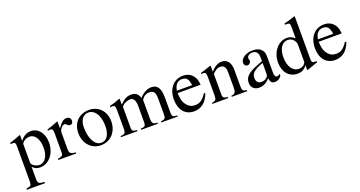

<svg xmlns="http://www.w3.org/2000/svg" viewBox="-46 -1440 4529 2415"><g transform="rotate(-20 2218.5 -233.0)"><path d="M159 -458 153 -460C100 -439 64 -426 9 -409V-393C18 -394 25 -394 34 -394C68 -394 75 -384 75 -337V131C75 183 64 194 5 200V217H247V199C172 198 159 187 159 124V-33C195 0 218 10 260 10C379 10 470 -102 470 -247C470 -371 400 -460 303 -460C247 -460 203 -436 159 -381ZM159 -334C159 -364 215 -400 261 -400C335 -400 384 -324 384 -207C384 -97 335 -22 263 -22C216 -22 159 -58 159 -88Z M660 -458 655 -460C602 -439 566 -425 507 -406V-390C521 -393 530 -394 542 -394C567 -394 576 -378 576 -334V-84C576 -34 569 -27 505 -15V0H745V-15C677 -18 660 -33 660 -90V-315C660 -347 702 -397 730 -397C736 -397 745 -392 756 -382C772 -367 783 -362 796 -362C820 -362 835 -379 835 -407C835 -440 814 -460 780 -460C738 -460 710 -438 660 -366Z M1297 -231C1297 -369 1203 -460 1081 -460C946 -460 856 -367 856 -228C856 -89 951 10 1072 10C1207 10 1297 -92 1297 -231ZM1207 -204C1207 -88 1163 -18 1089 -18C1053 -18 1021 -36 999 -68C962 -122 946 -194 946 -273C946 -373 993 -432 1062 -432C1105 -432 1133 -412 1157 -382C1189 -341 1207 -272 1207 -204Z M2102 0V-15L2076 -17C2046 -19 2033 -32 2033 -77V-280C2033 -398 1998 -460 1917 -460C1859 -460 1808 -434 1754 -376C1736 -433 1702 -460 1648 -460C1603 -460 1561 -451 1495 -383H1493V-457L1485 -460C1434 -441 1401 -430 1346 -415V-398C1359 -401 1367 -402 1378 -402C1404 -402 1413 -385 1413 -336V-88C1413 -30 1399 -16 1343 -15V0H1565V-15C1512 -17 1497 -27 1497 -70V-348C1497 -350 1503 -357 1510 -365C1530 -389 1579 -408 1616 -408C1659 -408 1681 -366 1681 -297V-86C1681 -25 1670 -19 1613 -15V0H1837V-15C1780 -16 1765 -30 1765 -95V-347C1795 -390 1825 -408 1872 -408C1929 -408 1949 -375 1949 -296V-90C1949 -32 1940 -21 1884 -15V0Z M2513 -164C2464 -90 2426 -59 2359 -59C2313 -59 2276 -77 2248 -114C2212 -162 2207 -201 2202 -277H2510C2506 -331 2496 -363 2476 -391C2444 -436 2399 -460 2337 -460C2211 -460 2130 -358 2130 -217C2130 -79 2202 10 2320 10C2420 10 2490 -48 2529 -157ZM2204 -309C2215 -384 2254 -424 2310 -424C2376 -424 2397 -390 2408 -309Z M3034 0V-15C2985 -20 2973 -31 2973 -85V-306C2973 -405 2931 -460 2855 -460C2809 -460 2763 -438 2711 -379H2710V-457L2702 -460C2653 -442 2620 -431 2565 -415V-398C2572 -401 2583 -402 2594 -402C2622 -402 2629 -386 2629 -337V-94C2629 -35 2618 -19 2567 -15V0H2778V-15C2727 -19 2713 -33 2713 -72V-348C2759 -393 2783 -405 2816 -405C2865 -405 2889 -375 2889 -304V-105C2889 -39 2877 -19 2827 -15L2826 0Z M3491 -66C3474 -52 3464 -47 3448 -47C3430 -47 3417 -67 3417 -113V-304C3417 -365 3413 -386 3389 -415C3365 -444 3327 -460 3271 -460C3226 -460 3184 -448 3156 -430C3121 -408 3105 -376 3105 -350C3105 -323 3127 -304 3148 -304C3174 -304 3194 -326 3194 -345C3194 -366 3188 -369 3188 -387C3188 -414 3218 -436 3258 -436C3303 -436 3336 -408 3336 -346V-292C3223 -250 3186 -231 3156 -211C3117 -185 3086 -146 3086 -94C3086 -28 3129 10 3191 10C3234 10 3283 -3 3336 -63H3337C3342 -10 3364 10 3401 10C3435 10 3461 0 3491 -38ZM3336 -127C3336 -98 3330 -84 3301 -64C3284 -53 3263 -48 3243 -48C3204 -48 3174 -72 3174 -125C3174 -156 3184 -180 3208 -202C3233 -225 3274 -246 3336 -268Z M3984 -42V-58C3967 -57 3966 -57 3961 -57C3925 -57 3917 -68 3917 -114V-681L3912 -683C3864 -666 3829 -656 3765 -639V-623C3773 -624 3779 -624 3787 -624C3824 -624 3833 -614 3833 -573V-417C3795 -449 3768 -460 3728 -460C3613 -460 3520 -347 3520 -205C3520 -77 3594 10 3705 10C3761 10 3799 -10 3833 -57V7L3837 10ZM3833 -102C3833 -95 3827 -84 3818 -74C3800 -53 3775 -42 3744 -42C3660 -42 3606 -122 3606 -245C3606 -358 3655 -432 3731 -432C3785 -432 3833 -385 3833 -332Z M4401 -164C4352 -90 4314 -59 4247 -59C4201 -59 4164 -77 4136 -114C4100 -162 4095 -201 4090 -277H4398C4394 -331 4384 -363 4364 -391C4332 -436 4287 -460 4225 -460C4099 -460 4018 -358 4018 -217C4018 -79 4090 10 4208 10C4308 10 4378 -48 4417 -157ZM4092 -309C4103 -384 4142 -424 4198 -424C4264 -424 4285 -390 4296 -309Z"/></g></svg>

Font: STIX Math
Style: Regular
Weight: 400
Designer: MicroPress Inc., with final additions and corrections provided by Coen Hoffman, Elsevier (retired)
Version: Version 1.1.0